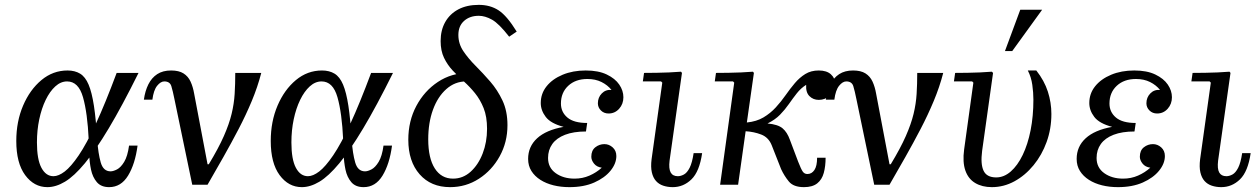

<svg xmlns="http://www.w3.org/2000/svg" viewBox="-20 -760 5166 790"><path d="M175 10Q120 10 83.5 -39.5Q47 -89 47 -180Q47 -260 75 -325.5Q103 -391 150.5 -430.5Q198 -470 258 -470Q288 -470 309.5 -457Q331 -444 344.5 -412Q358 -380 366.5 -324.5Q375 -269 380 -185H345Q340 -295 321.5 -360Q303 -425 256 -425Q230 -425 207.5 -404.5Q185 -384 168 -349Q151 -314 141.5 -269Q132 -224 132 -174Q132 -104 150.5 -69.5Q169 -35 200 -35Q221 -35 246.5 -54.5Q272 -74 304 -121Q336 -168 374.5 -251Q413 -334 460 -460H550Q482 -323 427.5 -232Q373 -141 329 -88Q285 -35 247.5 -12.5Q210 10 175 10ZM429 10Q396 10 378.5 -10.5Q361 -31 354.5 -62Q348 -93 347 -126.5Q346 -160 345 -185H380Q384 -128 394.5 -91.5Q405 -55 435 -55Q446 -55 461.5 -63Q477 -71 491 -94Q505 -117 511 -161H546Q536 -85 507 -37.5Q478 10 429 10Z M1055 -460Q1040 -402 1016 -344.5Q992 -287 962 -229.5Q932 -172 899.5 -114.5Q867 -57 834 0H771L834 -84H839Q879 -150 901 -200Q923 -250 933 -291.5Q943 -333 945.5 -373.5Q948 -414 948 -460ZM684 -470Q716 -470 735 -458Q754 -446 764 -424.5Q774 -403 779 -374L834 -84L771 0L698 -351Q691 -386 685 -405.5Q679 -425 656 -425Q641 -425 626.5 -407Q612 -389 607 -350H572Q577 -386 590.5 -413Q604 -440 627 -455Q650 -470 684 -470Z M1222 10Q1167 10 1130.5 -39.5Q1094 -89 1094 -180Q1094 -260 1122 -325.5Q1150 -391 1197.5 -430.5Q1245 -470 1305 -470Q1335 -470 1356.5 -457Q1378 -444 1391.5 -412Q1405 -380 1413.5 -324.5Q1422 -269 1427 -185H1392Q1387 -295 1368.5 -360Q1350 -425 1303 -425Q1277 -425 1254.5 -404.5Q1232 -384 1215 -349Q1198 -314 1188.5 -269Q1179 -224 1179 -174Q1179 -104 1197.5 -69.5Q1216 -35 1247 -35Q1268 -35 1293.5 -54.5Q1319 -74 1351 -121Q1383 -168 1421.5 -251Q1460 -334 1507 -460H1597Q1529 -323 1474.5 -232Q1420 -141 1376 -88Q1332 -35 1294.5 -12.5Q1257 10 1222 10ZM1476 10Q1443 10 1425.5 -10.5Q1408 -31 1401.5 -62Q1395 -93 1394 -126.5Q1393 -160 1392 -185H1427Q1431 -128 1441.5 -91.5Q1452 -55 1482 -55Q1493 -55 1508.5 -63Q1524 -71 1538 -94Q1552 -117 1558 -161H1593Q1583 -85 1554 -37.5Q1525 10 1476 10Z M1866 -616Q1866 -580 1886.5 -549.5Q1907 -519 1937 -489Q1967 -459 1997 -424.5Q2027 -390 2047.5 -346.5Q2068 -303 2068 -245Q2068 -175 2036 -117Q2004 -59 1950.5 -24.5Q1897 10 1832 10Q1753 10 1706.5 -43Q1660 -96 1660 -185Q1660 -262 1693 -324Q1726 -386 1782 -423Q1838 -460 1908 -460L1898 -425Q1852 -425 1816.5 -393.5Q1781 -362 1761.5 -308.5Q1742 -255 1742 -187Q1742 -109 1769 -67Q1796 -25 1844 -25Q1885 -25 1916.5 -53.5Q1948 -82 1966 -128.5Q1984 -175 1984 -230Q1984 -280 1970 -315Q1956 -350 1934.5 -376.5Q1913 -403 1888.5 -425Q1864 -447 1842.5 -470Q1821 -493 1807 -522Q1793 -551 1793 -591Q1793 -636 1812 -669.5Q1831 -703 1866 -721.5Q1901 -740 1950 -740Q1997 -740 2031.5 -717.5Q2066 -695 2106 -630L2075 -609Q2033 -663 2004.5 -679Q1976 -695 1950 -695Q1913 -695 1889.5 -674Q1866 -653 1866 -616Z M2440 -335Q2440 -359 2456 -375.5Q2472 -392 2496 -390Q2480 -410 2455 -422.5Q2430 -435 2397 -435Q2348 -435 2318 -407Q2288 -379 2288 -334Q2288 -299 2314.5 -276.5Q2341 -254 2396 -254L2391 -219Q2340 -219 2305 -205.5Q2270 -192 2252.5 -167.5Q2235 -143 2235 -110Q2235 -70 2266.5 -47.5Q2298 -25 2344 -25Q2377 -25 2405.5 -37.5Q2434 -50 2456 -70Q2435 -73 2424 -87Q2413 -101 2413 -115Q2413 -141 2429.5 -154Q2446 -167 2467 -167Q2486 -167 2501 -153.5Q2516 -140 2516 -118Q2516 -87 2492 -57.5Q2468 -28 2425 -9Q2382 10 2323 10Q2288 10 2257.5 2.5Q2227 -5 2203.5 -20Q2180 -35 2166.5 -56.5Q2153 -78 2153 -106Q2153 -157 2190 -191Q2227 -225 2299 -238Q2246 -252 2225.5 -279Q2205 -306 2205 -336Q2205 -375 2229 -405Q2253 -435 2295 -452.5Q2337 -470 2390 -470Q2442 -470 2476.5 -453.5Q2511 -437 2528 -412Q2545 -387 2545 -360Q2545 -332 2527.5 -312.5Q2510 -293 2484 -293Q2465 -293 2452.5 -305.5Q2440 -318 2440 -335Z M2834 -130H2869Q2858 -54 2825 -22Q2792 10 2748 10Q2727 10 2709 4Q2691 -2 2679 -15.5Q2667 -29 2662 -51Q2657 -73 2661 -105L2705 -420L2700 -425H2625L2630 -460Q2656 -460 2682 -460.5Q2708 -461 2733 -462Q2758 -463 2782 -465L2786 -460L2735 -99Q2731 -66 2739.5 -50.5Q2748 -35 2769 -35Q2781 -35 2794 -42Q2807 -49 2817.5 -69.5Q2828 -90 2834 -130Z M3288 10Q3245 10 3226 -13Q3207 -36 3194 -64L3155 -163Q3142 -195 3112 -206.5Q3082 -218 3048 -220L3017 0H2943L3001 -420L2996 -425H2921L2926 -460Q2952 -460 2978 -460.5Q3004 -461 3029 -462Q3054 -463 3078 -465L3082 -460L3053 -256Q3093 -260 3121.5 -277Q3150 -294 3172 -318Q3194 -342 3212.5 -368.5Q3231 -395 3250.5 -418Q3270 -441 3293.5 -455.5Q3317 -470 3349 -470Q3381 -470 3398.5 -454.5Q3416 -439 3416 -414Q3416 -385 3395.5 -367Q3375 -349 3349 -349Q3326 -349 3310.5 -364.5Q3295 -380 3297 -411Q3275 -397 3258.5 -376Q3242 -355 3226 -332Q3210 -309 3189.5 -288Q3169 -267 3138 -252Q3181 -248 3200 -232Q3219 -216 3230 -185L3264 -95Q3276 -64 3283 -54Q3290 -44 3302 -44Q3320 -44 3331 -60.5Q3342 -77 3342 -111H3377Q3377 -76 3369.5 -48.5Q3362 -21 3342.5 -5.5Q3323 10 3288 10Z M3861 -460Q3846 -402 3822 -344.5Q3798 -287 3768 -229.5Q3738 -172 3705.5 -114.5Q3673 -57 3640 0H3577L3640 -84H3645Q3685 -150 3707 -200Q3729 -250 3739 -291.5Q3749 -333 3751.5 -373.5Q3754 -414 3754 -460ZM3490 -470Q3522 -470 3541 -458Q3560 -446 3570 -424.5Q3580 -403 3585 -374L3640 -84L3577 0L3504 -351Q3497 -386 3491 -405.5Q3485 -425 3462 -425Q3447 -425 3432.5 -407Q3418 -389 3413 -350H3378Q3383 -386 3396.5 -413Q3410 -440 3433 -455Q3456 -470 3490 -470Z M4209 -470H4244Q4277 -428 4291.5 -383Q4306 -338 4306 -291Q4306 -230 4286.5 -176Q4267 -122 4232.5 -80Q4198 -38 4154 -14Q4110 10 4061 10Q4021 10 3992.5 -7Q3964 -24 3952 -58.5Q3940 -93 3947 -145L3985 -420L3980 -425H3905L3910 -460Q3936 -460 3961.5 -460.5Q3987 -461 4012 -462Q4037 -463 4061 -465L4066 -460L4021 -139Q4014 -85 4027 -57.5Q4040 -30 4079 -30Q4111 -30 4139 -54.5Q4167 -79 4188 -122.5Q4209 -166 4220.5 -224Q4232 -282 4232 -350Q4232 -379 4227.5 -411Q4223 -443 4209 -470ZM4268 -720 4145 -550H4115L4178 -720Z M4697 -335Q4697 -359 4713 -375.5Q4729 -392 4753 -390Q4737 -410 4712 -422.5Q4687 -435 4654 -435Q4605 -435 4575 -407Q4545 -379 4545 -334Q4545 -299 4571.5 -276.5Q4598 -254 4653 -254L4648 -219Q4597 -219 4562 -205.5Q4527 -192 4509.5 -167.5Q4492 -143 4492 -110Q4492 -70 4523.5 -47.5Q4555 -25 4601 -25Q4634 -25 4662.5 -37.5Q4691 -50 4713 -70Q4692 -73 4681 -87Q4670 -101 4670 -115Q4670 -141 4686.5 -154Q4703 -167 4724 -167Q4743 -167 4758 -153.5Q4773 -140 4773 -118Q4773 -87 4749 -57.5Q4725 -28 4682 -9Q4639 10 4580 10Q4545 10 4514.5 2.5Q4484 -5 4460.5 -20Q4437 -35 4423.5 -56.5Q4410 -78 4410 -106Q4410 -157 4447 -191Q4484 -225 4556 -238Q4503 -252 4482.5 -279Q4462 -306 4462 -336Q4462 -375 4486 -405Q4510 -435 4552 -452.5Q4594 -470 4647 -470Q4699 -470 4733.5 -453.5Q4768 -437 4785 -412Q4802 -387 4802 -360Q4802 -332 4784.5 -312.5Q4767 -293 4741 -293Q4722 -293 4709.5 -305.5Q4697 -318 4697 -335Z M5091 -130H5126Q5115 -54 5082 -22Q5049 10 5005 10Q4984 10 4966 4Q4948 -2 4936 -15.5Q4924 -29 4919 -51Q4914 -73 4918 -105L4962 -420L4957 -425H4882L4887 -460Q4913 -460 4939 -460.5Q4965 -461 4990 -462Q5015 -463 5039 -465L5043 -460L4992 -99Q4988 -66 4996.5 -50.5Q5005 -35 5026 -35Q5038 -35 5051 -42Q5064 -49 5074.5 -69.5Q5085 -90 5091 -130Z"/></svg>

Font: Brygada 1918
Style: Italic
Weight: 400
Italic angle: -8°
Designer: Mateusz Machalski | Borys Kosmynka | Przemek Hoffer
Foundry: NIEPODLEGLA 2018
Version: Version 3.006